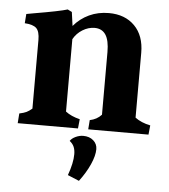

<svg xmlns="http://www.w3.org/2000/svg" viewBox="-51 -539 707 803"><g transform="rotate(5 302.0 -137.0)"><path d="M90 -66V-354Q90 -390 76 -403.5Q62 -417 27 -419L30 -458L63 -464Q169 -482 201 -492L219 -483L227 -425Q254 -457 291.5 -474.5Q329 -492 374 -492Q442 -492 482.5 -451Q523 -410 523 -338V-66Q548 -47 587 -39L583 0H330L333 -39Q363 -45 382 -66V-329Q382 -378 366.5 -401.5Q351 -425 320 -425Q294 -425 269.5 -410Q245 -395 231 -370V-66Q254 -48 291 -39L287 0H34L37 -41Q56 -45 66.5 -50Q77 -55 90 -66ZM281 109Q281 91 275.5 78Q270 65 257 55Q264 44 280 36.5Q296 29 312 29Q338 29 354.5 43.5Q371 58 371 80Q371 107 354.5 144Q338 181 310 218L262 198Q281 146 281 109Z"/></g></svg>

Font: Caladea
Style: Bold
Weight: 700
Designer: Carolina Giovagnoli and Andres Torresi
Foundry: Carolina Giovagnoli & Andres Torresi
Version: Version 1.001